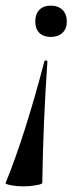

<svg xmlns="http://www.w3.org/2000/svg" viewBox="-45 -382 283 681"><path d="M123 -162Q108 55 105 267Q105 271 83 275Q61 279 39 279Q15 279 -6 275Q-27 271 -25 267Q44 97 112 -163Q113 -168 118.5 -167.5Q124 -167 123 -162ZM192 -305Q192 -280 176.5 -265.5Q161 -251 135 -251Q109 -251 94.5 -265.5Q80 -280 80 -305Q80 -332 94.5 -347Q109 -362 135 -362Q161 -362 176.5 -347Q192 -332 192 -305Z"/></svg>

Font: Cormorant Garamond
Style: Bold Italic
Weight: 700
Italic angle: -10°
Designer: Christian Thalmann (Catharsis Fonts)
Foundry: Catharsis Fonts
Version: Version 4.000